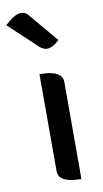

<svg xmlns="http://www.w3.org/2000/svg" viewBox="-129 -910 512 955"><g transform="rotate(-10 127.0 -433.0)"><path d="M202 0Q87 0 87 -60V-550Q202 -550 202 -490V0ZM209 -701Q152 -644 109 -685L-33 -818Q46 -894 84 -849L209 -701Z"/></g></svg>

Font: Swei Half Moon CJK TC
Style: Medium
Weight: 500
Version: Version 2.125